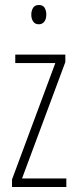

<svg xmlns="http://www.w3.org/2000/svg" viewBox="-20 -747 307 767"><path d="M245 0H28V-30L201 -495H41V-529H241V-499L68 -34H245ZM135 -727Q152 -727 158.5 -715.5Q165 -704 165 -689Q165 -671 157 -660.5Q149 -650 135 -650Q120 -650 112.5 -661Q105 -672 105 -688Q105 -704 112 -715.5Q119 -727 135 -727Z"/></svg>

Font: Noto Sans Gujarati ExtraCondensed ExtraLight
Style: Regular
Weight: 200
Width: 2
Designer: Jelle Bosma - Monotype Design Team, Universal Thirst
Foundry: Monotype Imaging Inc.
Version: Version 2.106; ttfautohint (v1.8.4.7-5d5b)